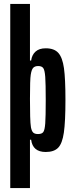

<svg xmlns="http://www.w3.org/2000/svg" viewBox="-20 -763 377 974"><path d="M32 -743H132V-456H138Q142 -485 160.5 -501.5Q179 -518 212 -518Q255 -518 276 -494.5Q297 -471 304.5 -417Q312 -363 312 -256Q312 -146 304 -90.5Q296 -35 275 -13.5Q254 8 212 8Q146 8 138 -54H132V191H32ZM212 -255Q212 -339 209.5 -373Q207 -407 199.5 -417.5Q192 -428 174 -428Q157 -428 148.5 -419Q140 -410 136 -384Q132 -361 132 -261Q132 -211 133 -173Q134 -135 137 -117Q141 -97 149 -90Q157 -83 173 -83Q192 -83 199.5 -93Q207 -103 209.5 -137Q212 -171 212 -255Z"/></svg>

Font: Saira Ultra Condensed
Style: Bold
Weight: 700
Width: 1
Designer: Hector Gatti with collaboration of the Omnibus-Type team
Foundry: Omnibus-Type
Version: Version 1.001; ttfautohint (v1.8)